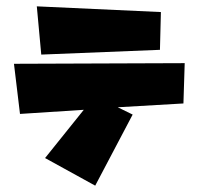

<svg xmlns="http://www.w3.org/2000/svg" viewBox="-20 -576 627 605"><path d="M24 -375 43 -217 244 -230 122 -78 280 9 398 -215 351 -238 558 -250 562 -377ZM96 -556 110 -404 484 -419 487 -538Z"/></svg>

Font: Super Mario
Style: Regular
Weight: 400
Version: Version 1.0